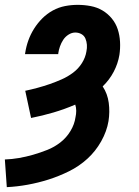

<svg xmlns="http://www.w3.org/2000/svg" viewBox="-51 -548 571 791"><path d="M-23 223 -31 109Q-2 108 27 103Q56 98 85.5 89.5Q115 81 144 69.5Q173 58 198 38.5Q223 19 239.5 -8.5Q256 -36 260 -65Q263 -78 263 -91.5Q263 -105 259 -117Q215 -98 169 -84.5Q123 -71 77 -62L53 -174Q77 -179 103 -186Q129 -193 153.5 -201.5Q178 -210 203 -221Q228 -232 250 -248.5Q272 -265 286.5 -288Q301 -311 305 -336Q308 -350 307 -363.5Q306 -377 301 -389Q296 -401 284.5 -407.5Q273 -414 259 -414Q245 -414 231.5 -405.5Q218 -397 209.5 -384Q201 -371 196 -356.5Q191 -342 189 -328V-325H52L53 -331Q57 -357 66 -382Q75 -407 89.5 -430Q104 -453 123.5 -472.5Q143 -492 167 -505Q191 -518 217 -523Q243 -528 269 -528Q296 -528 322.5 -523Q349 -518 371 -505Q393 -492 409.5 -472Q426 -452 434 -427.5Q442 -403 443.5 -376Q445 -349 441 -322Q435 -286 417.5 -252.5Q400 -219 372 -192Q392 -162 397 -124.5Q402 -87 396 -49Q389 -7 366 34Q343 75 309 106Q275 137 233.5 157.5Q192 178 149.5 191.5Q107 205 63 213Q19 221 -23 223Z"/></svg>

Font: Iosevka Term Curly Hv Obl
Style: Regular
Weight: 900
Italic angle: -9°
Designer: Belleve Invis
Foundry: Belleve Invis
Version: Version 32.3.0